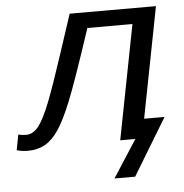

<svg xmlns="http://www.w3.org/2000/svg" viewBox="-96 -577 746 777"><g transform="rotate(-5 277.0 -188.0)"><path d="M337.9 151.9 436 0H374.5L464.8 -464.4H281.7Q210 -247.6 179.9 -173.8Q149.9 -100.1 124.3 -62Q98.6 -23.9 68.6 -7.1Q38.6 9.8 -2 9.8Q-24.9 9.8 -46.4 3.4L-34.2 -59.6Q-22 -55.2 -2 -55.2Q25.4 -55.2 47.6 -83Q69.8 -110.8 96.2 -178.2Q122.6 -245.6 163.1 -369.6L215.3 -528.3H565.9L478.5 -78.6H561.5L421.9 151.9Z"/></g></svg>

Font: Liberation Mono
Style: Italic
Weight: 400
Italic angle: -12°
Monospace: yes
Designer: Steve Matteson
Foundry: Ascender Corporation
Version: Version 2.1.5